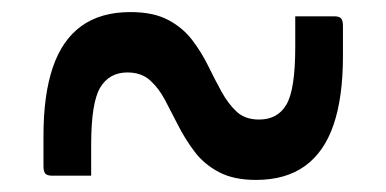

<svg xmlns="http://www.w3.org/2000/svg" viewBox="-20 -459 640 318"><path d="M404 -161Q453 -161 485 -184Q517 -207 532.5 -252.5Q548 -298 548 -366V-416Q548 -425 545 -428.5Q542 -432 533 -432Q518 -432 502 -432Q486 -432 469 -432V-420Q469 -409 469 -399.5Q469 -390 469 -381Q469 -311 454.5 -286Q440 -261 409 -261Q386 -261 372 -274Q358 -287 347 -307Q336 -327 325 -349.5Q314 -372 298.5 -392.5Q283 -413 258.5 -426Q234 -439 196 -439Q147 -439 115 -416Q83 -393 67.5 -347.5Q52 -302 52 -234V-184Q52 -175 55 -171.5Q58 -168 67 -168Q83 -168 99 -168Q115 -168 131 -168V-180Q131 -190 131 -200.5Q131 -211 131 -219Q131 -289 146 -314Q161 -339 191 -339Q214 -339 228.5 -326Q243 -313 253.5 -293Q264 -273 275.5 -250.5Q287 -228 302.5 -207.5Q318 -187 342.5 -174Q367 -161 404 -161Z"/></svg>

Font: Recursive
Style: Regular
Weight: 400
Version: Version 1.085